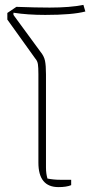

<svg xmlns="http://www.w3.org/2000/svg" viewBox="-20 -756 374 785"><path d="M137 -91V-453Q137 -480 135 -493.5Q133 -507 124 -517L10 -676V-703L47 -728Q127 -725 183 -725Q267 -725 321 -736L329 -709Q276 -695 165 -695Q93 -695 35 -704V-695L145 -545Q160 -527 164 -507.5Q168 -488 168 -452V-71Q168 -46 174 -26Q199 -21 225 -21H271V1Q252 9 219 9Q137 9 137 -91Z"/></svg>

Font: Athiti ExtraLight
Style: Regular
Weight: 250
Version: Version 1.032